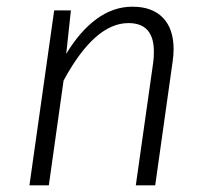

<svg xmlns="http://www.w3.org/2000/svg" viewBox="-20 -554 621 574"><path d="M499 -407Q499 -389 496 -369L444 0H386L438 -367Q440 -379 440 -400Q440 -485 364 -485Q263 -485 170 -313L126 0H68L142 -523H192L178 -393Q219 -461 269 -497.5Q319 -534 376 -534Q435 -534 467 -501Q499 -468 499 -407Z"/></svg>

Font: Fira Sans Light
Style: Italic
Weight: 300
Italic angle: -8°
Designer: bBox Type GmbH & Carrois Corporate GbR & Edenspiekermann AG
Foundry: bBox Type GmbH & Carrois Corporate GbR & Edenspiekermann AG
Version: Version 4.301